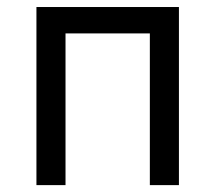

<svg xmlns="http://www.w3.org/2000/svg" viewBox="-20 -538 626 558"><path d="M415.5 0V-440.9H170.4V0H85.9V-517.6H500V0Z"/></svg>

Font: Cascadia Code NF SemiLight
Style: Regular
Weight: 350
Monospace: yes
Designer: Aaron Bell
Foundry: Saja Typeworks
Version: Version 2404.023; ttfautohint (v1.8.4)